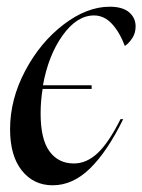

<svg xmlns="http://www.w3.org/2000/svg" viewBox="-20 -540 424 572"><path d="M307 -520Q345 -520 364.5 -503.5Q384 -487 384 -461Q384 -442 374.5 -427Q365 -412 352 -403Q336 -445 313 -469.5Q290 -494 260 -494Q209 -494 166.5 -434.5Q124 -375 108 -286H253V-275H107Q101 -239 101 -202Q101 -125 127.5 -89Q154 -53 200 -53Q238 -53 271 -84Q304 -115 339 -185H347Q300 -89 248.5 -38.5Q197 12 137 12Q80 12 45 -32Q10 -76 10 -155Q10 -244 55 -329Q100 -414 169.5 -467Q239 -520 307 -520Z"/></svg>

Font: Nyght Serif Italic
Style: Regular
Weight: 400
Italic angle: -16°
Designer: Maksym Kobuzan
Version: Version 0.410